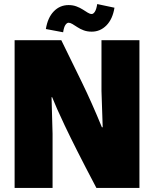

<svg xmlns="http://www.w3.org/2000/svg" viewBox="-20 -926 761 946"><path d="M52 -728H282Q334 -622 383 -521.5Q432 -421 482 -299H486L480 -478V-728H667V0H455Q398 -108 360.5 -182.5Q323 -257 299.5 -306.5Q276 -356 261.5 -389Q247 -422 237 -447H234L239 -267V0H52ZM459 -906 544 -888Q535 -832 504.5 -801Q474 -770 432 -770Q410 -770 392.5 -776.5Q375 -783 361.5 -792Q348 -801 337 -807.5Q326 -814 318 -814Q310 -814 302.5 -803.5Q295 -793 291 -767L206 -783Q215 -839 245 -870Q275 -901 318 -901Q339 -901 356.5 -894.5Q374 -888 388 -879Q402 -870 412.5 -863.5Q423 -857 432 -857Q440 -857 447.5 -868.5Q455 -880 459 -906Z"/></svg>

Font: Murecho Thin Black
Style: Regular
Weight: 900
Version: Version 1.010